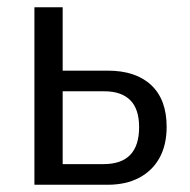

<svg xmlns="http://www.w3.org/2000/svg" viewBox="-20 -510 524 530"><path d="M75 0V-490H153V-315H277Q355 -315 397.5 -275Q440 -235 440 -160Q440 -110 420.5 -74.5Q401 -39 364.5 -19.5Q328 0 277 0ZM153 -57H266Q315 -57 339.5 -82.5Q364 -108 364 -159Q364 -209 339.5 -233.5Q315 -258 268 -258H153Z"/></svg>

Font: Nunito Sans 10pt Condensed
Style: Regular
Weight: 400
Width: 3
Designer: Vernon Adams
Foundry: Vernon Adams
Version: Version 3.101;gftools[0.9.27]